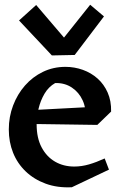

<svg xmlns="http://www.w3.org/2000/svg" viewBox="-20 -773 507 807"><path d="M282 14Q221 17 172 -1Q123 -19 88 -52.5Q53 -86 35 -131Q17 -176 17 -229Q17 -282 35 -329.5Q53 -377 85 -413.5Q117 -450 160.5 -471Q204 -492 255 -492Q293 -492 328 -479.5Q363 -467 390 -443Q417 -419 432.5 -384Q448 -349 447 -304L338 -276Q343 -317 327.5 -351Q312 -385 282 -405Q252 -425 212 -424Q184 -408 167 -379Q150 -350 142 -316Q134 -282 134 -250Q134 -193 155 -153.5Q176 -114 211.5 -93.5Q247 -73 292 -73Q323 -73 354 -82Q385 -91 420 -107L438 -60ZM389 -248 113 -252 109 -310 412 -326 447 -304ZM198 -540 60 -687 132 -752 249 -615 359 -753 417 -704 294 -542Z"/></svg>

Font: Eczar Medium
Style: Regular
Weight: 500
Designer: Vaibhav Singh
Foundry: Rosetta Type Foundry
Version: Version 2.000